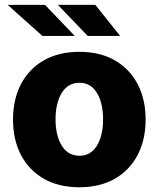

<svg xmlns="http://www.w3.org/2000/svg" viewBox="-20 -768 659 798"><path d="M309.7 10.3Q224.1 10.3 162.3 -25Q100.5 -60.4 67.3 -123.8Q34.1 -187.1 34.1 -271Q34.1 -355.1 67.3 -418.5Q100.5 -481.9 162.3 -517.2Q224.1 -552.6 309.7 -552.6Q395.6 -552.6 457.2 -517.2Q518.8 -481.9 552 -418.5Q585.2 -355.1 585.2 -271Q585.2 -187.1 552 -123.8Q518.8 -60.4 457.2 -25Q395.6 10.3 309.7 10.3ZM310.7 -120.7Q357.2 -120.7 382.8 -162.6Q408.4 -204.5 408.4 -272Q408.4 -339.8 382.8 -381.9Q357.2 -424 310.7 -424Q262.4 -424 236.7 -381.9Q210.9 -339.8 210.9 -272Q210.9 -204.5 236.7 -162.6Q262.4 -120.7 310.7 -120.7ZM479.4 -618.6H344.5L220.5 -747.9H376.1ZM290.8 -618.6H156.3L11.7 -747.9H166.9Z"/></svg>

Font: Inter UI Extra Bold
Style: Regular
Weight: 800
Designer: Rasmus Andersson
Foundry: rsms
Version: 3.2;8d6f07862